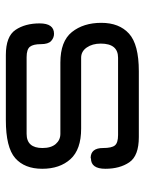

<svg xmlns="http://www.w3.org/2000/svg" viewBox="60 -550 490 650"><g transform="rotate(-90 305.0 -225.0)"><path d="M166 0Q102.5 0 80.6 -32.2Q58.6 -64.5 58.6 -113.3Q58.6 -162.1 93.8 -162.1Q93.8 -162.1 94.7 -163.1Q128.9 -163.1 128.9 -121.1Q128.9 -91.8 137.7 -81.1Q146.5 -70.3 172.9 -70.3H434.6Q482.4 -70.3 482.4 -128.9Q482.4 -157.2 469.2 -176.3Q456.1 -195.3 434.6 -195.3H194.3Q124 -195.3 91.3 -231.4Q58.6 -267.6 58.6 -327.1Q58.6 -386.7 94.7 -418.5Q130.9 -450.2 223.6 -450.2H443.4Q506.8 -450.2 528.8 -417.5Q550.8 -384.8 550.8 -335.9Q550.8 -287.1 515.6 -287.1Q502 -287.1 491.2 -296.9Q480.5 -306.6 480.5 -332Q480.5 -357.4 471.7 -368.7Q462.9 -379.9 436.5 -379.9H176.8Q128.9 -379.9 128.9 -326.2Q128.9 -296.9 142.6 -281.2Q156.2 -265.6 176.8 -265.6H418Q490.2 -265.6 521.5 -226.6Q552.7 -187.5 552.7 -127Q552.7 -66.4 516.1 -33.2Q479.5 0 388.7 0Z"/></g></svg>

Font: Jura
Style: DemiBold
Weight: 600
Version: Version 2.5